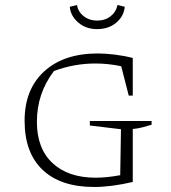

<svg xmlns="http://www.w3.org/2000/svg" viewBox="-20 -739 682 765"><path d="M355 6Q222 6 150 -62Q78 -130 78 -258Q78 -383 156 -454.5Q234 -526 370 -526Q400 -526 437 -521.5Q474 -517 509 -508V-358H493L463 -475Q412 -486 360 -486Q275 -486 195 -456Q127 -367 127 -254Q127 -147 189.5 -89Q252 -31 361 -31Q406 -31 459 -41L462 -224L338 -239V-257H584V-242Q568 -237 549 -232Q530 -227 509 -225V-14Q423 6 355 6ZM367 -623Q322 -623 291.5 -649.5Q261 -676 258 -712L287 -719Q291 -692 313.5 -674.5Q336 -657 367 -657Q399 -657 421 -674.5Q443 -692 448 -719L477 -712Q474 -675 443.5 -649Q413 -623 367 -623Z"/></svg>

Font: Piazzolla SC ExtraLight
Style: Regular
Weight: 200
Designer: Juan Pablo del Peral
Foundry: Huerta Tipografica
Version: Version 1.330